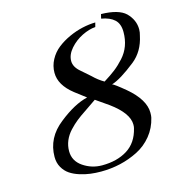

<svg xmlns="http://www.w3.org/2000/svg" viewBox="-103 -766 800 865"><g transform="rotate(-15 297.0 -333.0)"><path d="M274.9 -16.1Q344.7 -16.1 392.8 -46.1Q440.9 -76.2 456.1 -140.1Q458 -146 458 -157.2Q458 -210.4 377.9 -269L318.8 -310.1L263.2 -272Q239.3 -256.3 221.2 -241.9Q203.1 -227.5 184.8 -207.8Q166.5 -188 156.7 -164.8Q147 -141.6 147 -116.2Q147 -70.3 186.8 -43.2Q226.6 -16.1 274.9 -16.1ZM440.9 -655.8 445.8 -675.8Q527.3 -674.3 560.1 -643.1Q594.2 -608.9 594.2 -564.9Q594.2 -550.8 589.8 -536.1Q575.2 -466.3 525.9 -426.8Q453.6 -369.6 412.1 -356.9Q420.9 -355 470.2 -314Q545.9 -250 545.9 -189Q545.9 -173.8 543.9 -166Q533.2 -120.1 504.6 -85.2Q476.1 -50.3 436.5 -30.3Q397 -10.3 353.3 -0.2Q309.6 9.8 263.2 9.8Q237.8 9.8 214.1 6.8Q190.4 3.9 164.8 -4.2Q139.2 -12.2 120.4 -24.9Q101.6 -37.6 89.4 -58.8Q77.1 -80.1 77.1 -107.9Q77.1 -197.3 153.8 -256.8Q226.1 -314.5 288.1 -329.1L236.8 -368.2Q174.8 -417 174.8 -474.1Q174.8 -506.3 190.2 -534.9Q205.6 -563.5 230.5 -583Q255.4 -602.5 286.9 -616.9Q318.4 -631.3 350.1 -638.4Q381.8 -645.5 411.1 -646L405.8 -626Q376.5 -624 343.3 -607.7Q310.1 -591.3 285.6 -563.5Q261.2 -535.6 261.2 -505.9Q261.2 -477.1 292 -452.1L332 -417Q355.5 -393.6 382.8 -377.9Q415 -397.9 436.8 -414.8Q458.5 -431.6 480 -455.3Q501.5 -479 512.2 -508.1Q522.9 -537.1 522.9 -571.8Q522.9 -609.9 502 -629.4Q481 -648.9 440.9 -655.8Z"/></g></svg>

Font: Common Serif
Style: Bold Italic
Weight: 700
Italic angle: -12°
Designer: Philipp H. Poll, Khaled Hosny
Foundry: Stefan Peev, Context Ltd.
Version: Version 1.026